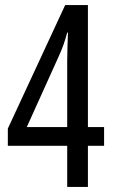

<svg xmlns="http://www.w3.org/2000/svg" viewBox="-20 -740 451 760"><path d="M246 -163V0H328V-163H392V-237H328V-720H238L11 -231V-163ZM246 -237H86L208 -507C229 -552 237 -578 246 -611H249C248 -583 246 -529 246 -498Z"/></svg>

Font: Noto Sans Devanagari UI ExtraCondensed
Style: Regular
Weight: 400
Width: 2
Designer: Jelle Bosma - Monotype Design Team
Foundry: Monotype Imaging Inc.
Version: Version 2.003